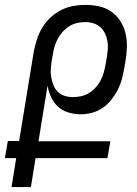

<svg xmlns="http://www.w3.org/2000/svg" viewBox="-39 -763 559 783"><path d="M87 0H8L27 -118H-19L-7 -188H39L99 -554Q104 -579 112 -603.5Q120 -628 133.5 -650.5Q147 -673 167 -691.5Q187 -710 210.5 -722Q234 -734 259.5 -738.5Q285 -743 309 -743Q338 -743 365.5 -737Q393 -731 415 -715.5Q437 -700 451.5 -677.5Q466 -655 472.5 -628.5Q479 -602 478.5 -573Q478 -544 473 -516L468 -486Q464 -463 458 -440.5Q452 -418 441 -396.5Q430 -375 415 -356Q400 -337 379.5 -323Q359 -309 336 -303Q313 -297 290 -297Q264 -297 239.5 -304.5Q215 -312 197.5 -328Q180 -344 169.5 -366.5Q159 -389 155 -414L118 -187H411L399 -118H106ZM258 -367Q274 -367 291 -370.5Q308 -374 323 -383Q338 -392 350 -405Q362 -418 370.5 -433.5Q379 -449 383.5 -465Q388 -481 391 -497L396 -527Q399 -544 400.5 -561.5Q402 -579 399 -595.5Q396 -612 389 -627Q382 -642 370 -652.5Q358 -663 342 -668Q326 -673 309 -673Q293 -673 276.5 -669.5Q260 -666 245 -657Q230 -648 218 -635Q206 -622 197.5 -606.5Q189 -591 184 -575Q179 -559 177 -543L173 -522Q170 -504 168.5 -486Q167 -468 169.5 -451Q172 -434 178 -418Q184 -402 195.5 -390Q207 -378 223.5 -372.5Q240 -367 258 -367Z"/></svg>

Font: Iosevka Term Curly
Style: Italic
Weight: 400
Italic angle: -9°
Designer: Belleve Invis
Foundry: Belleve Invis
Version: Version 32.3.0